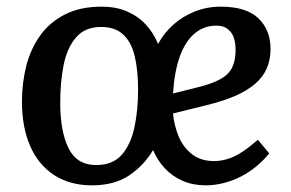

<svg xmlns="http://www.w3.org/2000/svg" viewBox="-20 -543 876 577"><path d="M643 -523Q720 -523 756.5 -488Q793 -453 793 -396Q793 -363 781.5 -337Q770 -311 746 -290.5Q722 -270 686 -254.5Q650 -239 601 -227L500 -202Q503 -167 516.5 -134Q530 -101 556.5 -80Q583 -59 623 -59Q645 -59 666.5 -66Q688 -73 709.5 -87.5Q731 -102 755 -123L789 -82Q773 -62 751.5 -44Q730 -26 705 -13Q680 0 652.5 7Q625 14 598 14Q560 14 529 0.5Q498 -13 475.5 -37Q453 -61 440 -92Q412 -45 367.5 -15.5Q323 14 257 14Q190 14 142.5 -17Q95 -48 70.5 -104.5Q46 -161 46 -237Q46 -294 59 -345Q72 -396 100.5 -436Q129 -476 175 -499.5Q221 -523 286 -523Q328 -523 361 -509Q394 -495 417.5 -470Q441 -445 455 -411Q473 -444 501 -469Q529 -494 565.5 -508.5Q602 -523 643 -523ZM269 -47Q319 -47 346 -78Q373 -109 384 -160.5Q395 -212 395 -273Q395 -331 385 -373.5Q375 -416 350.5 -439Q326 -462 284 -462Q235 -462 208 -430Q181 -398 171 -346.5Q161 -295 161 -234Q161 -148 186 -97.5Q211 -47 269 -47ZM688 -393Q688 -414 682.5 -430Q677 -446 664 -456Q651 -466 630 -466Q593 -466 565 -442.5Q537 -419 520.5 -373.5Q504 -328 500 -262L587 -284Q623 -294 645.5 -307Q668 -320 678 -341Q688 -362 688 -393Z"/></svg>

Font: Literata 18pt Medium
Style: Italic
Weight: 500
Italic angle: -2°
Designer: Latin by Veronika Burian and Jose Scaglione. Greek by Irene Vlachou. Cyrillic by Vera Evstafieva
Foundry: TypeTogether
Version: Version 3.103;gftools[0.9.29]